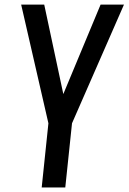

<svg xmlns="http://www.w3.org/2000/svg" viewBox="-20 -830 569 850"><path d="M164.6 0 194.3 -284.2 73.7 -809.6H175.8L260.3 -413.6L425.3 -809.6H528.8L298.8 -284.2L269 0Z"/></svg>

Font: Oswald
Style: Regular
Weight: 400
Designer: Vernon Adams
Foundry: Vernon Adams
Version: 3.0; ttfautohint (v0.94.23-7a4d-dirty) -l 8 -r 50 -G 200 -x 